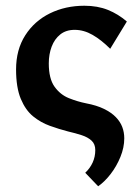

<svg xmlns="http://www.w3.org/2000/svg" viewBox="-20 -454 482 669"><path d="M322 195 277 148Q294 132 303 112Q312 92 312 69Q312 48 299 36Q286 24 264.5 17Q243 10 217 4Q186 -4 154 -15.5Q122 -27 95.5 -48.5Q69 -70 52.5 -109.5Q36 -149 36 -212Q36 -281 68 -331Q100 -381 154 -407.5Q208 -434 274 -434Q320 -434 356 -419.5Q392 -405 422 -379L364 -284Q333 -315 302.5 -332.5Q272 -350 240 -350Q210 -350 190 -334Q170 -318 160 -291.5Q150 -265 150 -233Q150 -180 170 -152Q190 -124 220 -112Q250 -100 280 -94Q317 -87 342.5 -74.5Q368 -62 383.5 -46Q399 -30 406 -11.5Q413 7 413 28Q413 60 399.5 93Q386 126 365 153Q344 180 322 195Z"/></svg>

Font: Ysabeau
Style: Bold
Weight: 700
Designer: Christian Thalmann (Catharsis Fonts)
Version: Version 2.000;gftools[0.9.27.dev2+g8671c4b]